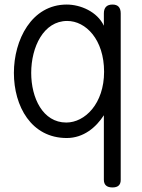

<svg xmlns="http://www.w3.org/2000/svg" viewBox="-20 -593 623 843"><path d="M271 -55C168 -55 117 -163 117 -273C117 -386 171 -501 275 -501C357 -501 437 -419 437 -278C437 -138 353 -55 271 -55ZM436 -480C407 -542 333 -573 273 -573C118 -573 41 -417 41 -273C41 -127 117 13 273 13C347 13 402 -34 436 -87V196C436 219 449 230 474 230C498 230 510 219 510 197V-534C510 -560 498 -573 474 -573C449 -573 436 -560 436 -534Z"/></svg>

Font: Numismatica Pro
Style: Regular
Weight: 400
Designer: Chris Hopkins
Foundry: Edward C. D. Hopkins
Version: Version 2.19D